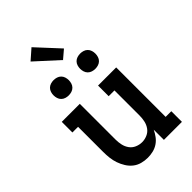

<svg xmlns="http://www.w3.org/2000/svg" viewBox="-288 -1071 1175 1175"><g transform="rotate(-45 300.0 -483.0)"><path d="M257 8Q231 8 205.5 1Q180 -6 160 -22Q140 -38 126 -60.5Q112 -83 103.5 -107.5Q95 -132 92 -158Q89 -184 89 -210V-428H40V-520H196V-210Q196 -187 201 -164Q206 -141 219.5 -122Q233 -103 255 -93.5Q277 -84 300 -84Q323 -84 345 -93.5Q367 -103 380.5 -122Q394 -141 399 -164Q404 -187 404 -210V-428H354V-520H511V-92H560V0H404V-88Q394 -67 380 -48Q366 -29 346.5 -16Q327 -3 304 2.5Q281 8 257 8ZM415 -604Q402 -604 389 -608Q376 -612 366.5 -621.5Q357 -631 353 -644Q349 -657 349 -670Q349 -683 353 -696Q357 -709 366.5 -718.5Q376 -728 389 -732Q402 -736 415 -736Q428 -736 441 -732Q454 -728 463.5 -718.5Q473 -709 477 -696Q481 -683 481 -670Q481 -657 477 -644Q473 -631 463.5 -621.5Q454 -612 441 -608Q428 -604 415 -604ZM185 -604Q172 -604 159 -608Q146 -612 136.5 -621.5Q127 -631 123 -644Q119 -657 119 -670Q119 -683 123 -696Q127 -709 136.5 -718.5Q146 -728 159 -732Q172 -736 185 -736Q198 -736 211 -732Q224 -728 233.5 -718.5Q243 -709 247 -696Q251 -683 251 -670Q251 -657 247 -644Q243 -631 233.5 -621.5Q224 -612 211 -608Q198 -604 185 -604ZM313 -782 166 -916 232 -974 367 -828Z"/></g></svg>

Font: Iosevka Etoile Semibold
Style: Regular
Weight: 600
Designer: Belleve Invis
Foundry: Belleve Invis
Version: Version 22.1.2; ttfautohint (v1.8.4)